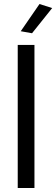

<svg xmlns="http://www.w3.org/2000/svg" viewBox="-20 -933 279 953"><path d="M68 0V-710H151V0ZM139 -768 83 -778 176 -913 239 -893Z"/></svg>

Font: Special Gothic
Style: Regular
Weight: 400
Designer: Alistair McCready
Foundry: Monolith
Version: Version 1.010; ttfautohint (v1.8.4.7-5d5b)